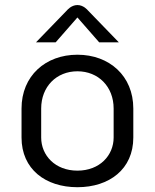

<svg xmlns="http://www.w3.org/2000/svg" viewBox="-20 -737 623 773"><path d="M291.7 -666.7 379.2 -566.7H458.3L333.3 -695.8C333.3 -695.8 316.7 -716.7 291.7 -716.7C266.7 -716.7 250 -695.8 250 -695.8L125 -566.7H204.2ZM291.7 -516.7C163.3 -516.7 66.7 -431.7 66.7 -300V-183.3C66.7 -55.8 163.3 16.7 291.7 16.7C420 16.7 516.7 -55.8 516.7 -183.3V-300C516.7 -431.7 420 -516.7 291.7 -516.7ZM291.7 -450C375.8 -450 437.5 -388.3 437.5 -300V-183.3C437.5 -111.7 381.7 -50 291.7 -50C201.7 -50 145.8 -111.7 145.8 -183.3V-300C145.8 -388.3 207.5 -450 291.7 -450Z"/></svg>

Font: BoonHome
Style: Book
Weight: 400
Designer: Sungsit Sawaiwan
Foundry: Sungsit Sawaiwan
Version: Version 0.2